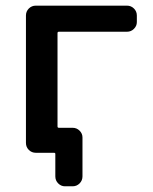

<svg xmlns="http://www.w3.org/2000/svg" viewBox="-20 -565 545 683"><path d="M184.6 -115.2Q184.6 -110.4 189.5 -110.4H238.3Q252.9 -110.4 263.2 -100.1Q273.4 -89.8 273.4 -76.2V62.5Q273.4 77.1 263.2 87.4Q252.9 97.7 238.3 97.7H210.9Q197.3 97.7 187 87.4Q176.8 77.1 176.8 62.5V-17.6Q176.8 -21.5 171.9 -21.5H140.6H107.4Q92.8 -21.5 82.5 -31.7Q72.3 -42 72.3 -56.6V-509.8Q72.3 -524.4 82.5 -534.7Q92.8 -544.9 107.4 -544.9H431.6Q446.3 -544.9 456.5 -534.7Q466.8 -524.4 466.8 -509.8V-486.3Q466.8 -472.7 456.5 -462.4Q446.3 -452.1 431.6 -452.1H189.5Q184.6 -452.1 184.6 -447.3Z"/></svg>

Font: Gen Jyuu GothicL Medium
Style: Regular
Weight: 500
Designer: [Source Han Sans]
Ryoko NISHIZUKA  (kana & ideographs); Paul D. Hunt (Latin, Greek & Cyrillic); Wenlong ZHANG  (bopomofo
Version: Version 1.002.20150607